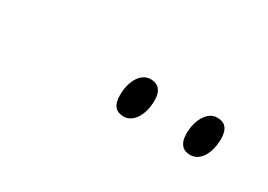

<svg xmlns="http://www.w3.org/2000/svg" viewBox="-16 -890 565 405"><g transform="rotate(30 266.5 -687.5)"><path d="M431 -639C455 -639 471 -665 471 -701C471 -726 460 -736 442 -736C416 -736 402 -704 402 -675C402 -649 414 -639 431 -639ZM269 -639C292 -639 309 -665 309 -701C309 -726 297 -736 280 -736C253 -736 240 -704 240 -675C240 -649 251 -639 269 -639Z"/></g></svg>

Font: Noto Serif Display SemiCondensed Light
Style: Italic
Weight: 300
Width: 4
Italic angle: -12°
Designer: Monotype Design Team
Foundry: Monotype Imaging Inc.
Version: Version 2.009